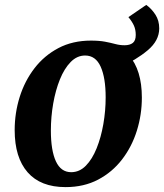

<svg xmlns="http://www.w3.org/2000/svg" viewBox="-20 -752 671 785"><path d="M248 13Q146 13 93 -47.5Q40 -108 40 -220Q40 -290 60.5 -355.5Q81 -421 121 -473Q161 -525 219 -555.5Q277 -586 352 -586Q454 -586 507 -526Q560 -466 560 -353Q560 -283 539.5 -217.5Q519 -152 479 -100Q439 -48 381 -17.5Q323 13 248 13ZM271 -48Q305 -48 331 -74.5Q357 -101 375 -145.5Q393 -190 402.5 -244.5Q412 -299 412 -354Q412 -434 391.5 -479.5Q371 -525 328 -525Q295 -525 269 -498.5Q243 -472 225 -427.5Q207 -383 197.5 -328.5Q188 -274 188 -218Q188 -137 208.5 -92.5Q229 -48 271 -48ZM468 -476 351 -586Q386 -586 409.5 -581.5Q433 -577 451.5 -572Q470 -567 489 -567Q511 -567 523 -576.5Q535 -586 535 -609Q535 -631 527.5 -647.5Q520 -664 505 -682L578 -732Q600 -716 615.5 -692Q631 -668 631 -636Q631 -586 584 -546.5Q537 -507 468 -476Z"/></svg>

Font: Yrsa
Style: Bold Italic
Weight: 700
Italic angle: -7.10001°
Version: Version 2.004